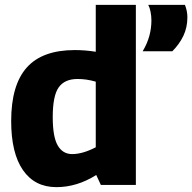

<svg xmlns="http://www.w3.org/2000/svg" viewBox="-20 -760 791 790"><path d="M395 1 376 -40Q297 10 212 10Q123 10 74.5 -60Q26 -130 26 -262Q26 -410 90 -482Q154 -554 288 -554Q331 -554 374 -547V-740H539V1ZM374 -154V-424Q353 -430 335 -432.5Q317 -435 299 -435Q246 -435 221.5 -400.5Q197 -366 197 -278Q197 -197 217.5 -161.5Q238 -126 277 -126Q320 -126 374 -154ZM567 -549Q586 -581 594.5 -612.5Q603 -644 603 -676Q603 -694 599.5 -711.5Q596 -729 590 -740H741Q746 -727 748.5 -714.5Q751 -702 751 -689Q751 -647 734.5 -612.5Q718 -578 689 -549Z"/></svg>

Font: Georama
Style: Bold
Weight: 700
Designer: Jean-Baptiste Levee
Foundry: Production Type
Version: Version 1.000